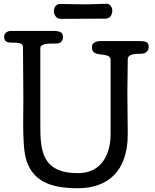

<svg xmlns="http://www.w3.org/2000/svg" viewBox="-20 -985 824 1019"><path d="M194 -729C194 -754 235 -754 277 -754C304 -754 314 -768 314 -790C314 -813 300 -821 258 -821H39C27 -821 2 -815 2 -790C2 -762 22 -759 39 -759C79 -759 102 -757 102 -734C102 -644 104 -556 104 -467C104 -422 103 -377 103 -334C103 -261 105 -173 123 -125C159 -30 237 14 393 14C550 14 658 -74 658 -272C658 -345 656 -419 656 -492C656 -554 658 -607 658 -670C658 -695 685 -700 732 -700C748 -700 769 -710 769 -736C769 -759 760 -767 718 -767H515C486 -767 468 -756 468 -736C468 -712 476 -700 515 -696C555 -692 567 -686 567 -663V-272C567 -172 523 -66 394 -66C200 -66 194 -190 194 -323ZM548 -965C516 -965 475 -962 420 -962C386 -962 318 -964 299 -964C276 -964 266 -943 266 -925C266 -907 280 -885 299 -885C346 -885 487 -886 540 -886C569 -886 576 -914 576 -928C576 -948 562 -965 548 -965Z"/></svg>

Font: Life Savers
Style: ExtraBold
Weight: 800
Designer: Pablo Impallari, Rodrigo Fuenzalida, Brenda Gallo
Foundry: Pablo Impallari, Rodrigo Fuenzalida, Brenda Gallo
Version: Version 3.000